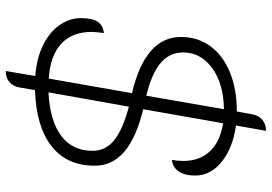

<svg xmlns="http://www.w3.org/2000/svg" viewBox="-162 -692 966 683"><g transform="rotate(90 321.5 -350.0)"><path d="M548 -478Q552 -497 552 -519Q552 -577 517.5 -613.5Q483 -650 418 -660L368 -376Q470 -351 519.5 -308.5Q569 -266 569 -203Q569 -104 499 -49.5Q429 5 300 9L291 62Q287 87 271.5 100Q256 113 232 113L250 8Q185 3 138.5 -20.5Q92 -44 68 -79.5Q44 -115 44 -154Q44 -194 56.5 -213.5Q69 -233 97 -236Q93 -206 93 -193Q93 -123 135.5 -84Q178 -45 259 -40L311 -336Q111 -383 111 -510Q111 -570 144 -615Q177 -660 237 -684.5Q297 -709 376 -709L386 -763Q390 -787 406 -800Q422 -813 445 -813L426 -706Q505 -695 554.5 -655.5Q604 -616 604 -561Q604 -524 589.5 -502.5Q575 -481 548 -478ZM320 -387 368 -663Q278 -662 222 -621.5Q166 -581 166 -517Q166 -470 203.5 -438Q241 -406 320 -387ZM359 -325 308 -39Q409 -44 462.5 -84Q516 -124 516 -196Q516 -242 478.5 -272.5Q441 -303 359 -325Z"/></g></svg>

Font: K2D Thin
Style: Italic
Weight: 100
Italic angle: -10°
Designer: Katatrad Aksorn Co.,Ltd.
Foundry: Cadson Demak Co.,Ltd.
Version: Version 1.000; ttfautohint (v1.6)